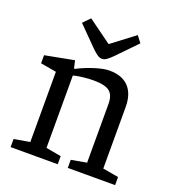

<svg xmlns="http://www.w3.org/2000/svg" viewBox="-130 -812 835 915"><g transform="rotate(20 288.0 -354.5)"><path d="M26 0V-41L106 -55V-411L26 -425V-466L173 -494L182 -455H186Q227 -476 271.5 -490Q316 -504 345 -504Q409 -504 442.5 -468.5Q476 -433 476 -367V-55L556 -41V0H316V-41L394 -55V-353Q394 -397 371 -415.5Q348 -434 289 -434Q264 -434 234.5 -430.5Q205 -427 188 -422V-55L265 -41V0ZM290 -544Q278 -544 264 -554.5Q250 -565 239 -576L143 -673L177 -708L297 -621L413 -709L438 -676L341 -576Q328 -563 315.5 -553.5Q303 -544 290 -544Z"/></g></svg>

Font: Faustina Light
Style: Regular
Weight: 400
Version: Version 1.200